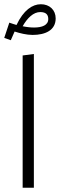

<svg xmlns="http://www.w3.org/2000/svg" viewBox="-26 -887 283 907"><path d="M167 -867C127 -867 85 -839 52 -769C41 -772 30 -776 18 -780L-6 -708L25 -697L43 -738C68 -730 99 -722 128 -722C188 -722 237 -744 237 -800C237 -840 208 -867 167 -867ZM135 -757C119 -757 100 -759 81 -763C103 -802 132 -830 164 -830C193 -830 202 -816 202 -797C202 -768 173 -757 135 -757ZM81 0H134V-632L81 -625Z"/></svg>

Font: FiraGO Light
Style: Regular
Weight: 300
Designer: bBox Type
Foundry: bBox Type GmbH
Version: Version 1.001;PS 001.001;hotconv 1.0.88;makeotf.lib2.5.64775